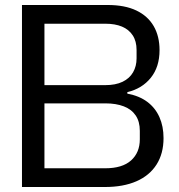

<svg xmlns="http://www.w3.org/2000/svg" viewBox="-20 -749 717 769"><path d="M68 0V-729H411Q480 -729 526 -707Q572 -685 595.5 -644.5Q619 -604 619 -548Q619 -481 584 -437.5Q549 -394 490 -380V-374Q538 -365 570 -341Q602 -317 618.5 -280Q635 -243 635 -196Q635 -134 607 -90Q579 -46 526.5 -23Q474 0 400 0ZM158 -75H401Q470 -75 505 -106.5Q540 -138 540 -191V-225Q540 -262 523.5 -286.5Q507 -311 476 -323Q445 -335 402 -335H143V-408H401Q443 -408 471 -421.5Q499 -435 513 -459.5Q527 -484 527 -515V-549Q527 -584 511.5 -607.5Q496 -631 468.5 -642.5Q441 -654 402 -654H158Z"/></svg>

Font: Hubot Sans Condensed ExtraLight
Style: Regular
Weight: 400
Version: Version 2.000